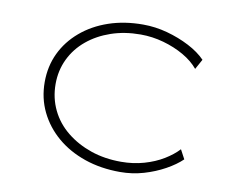

<svg xmlns="http://www.w3.org/2000/svg" viewBox="-78 -807 1132 920"><g transform="rotate(10 488.0 -347.5)"><path d="M560 10Q466 10 387.5 -17Q309 -44 251.5 -93Q194 -142 162 -208Q130 -274 130 -352Q130 -429 160.5 -493Q191 -557 247.5 -605Q304 -653 380 -679Q456 -705 547 -705Q607 -705 665.5 -689Q724 -673 774 -647Q824 -621 856 -588L829 -539Q801 -573 756 -599Q711 -625 656 -640.5Q601 -656 544 -656Q466 -656 400.5 -633.5Q335 -611 286 -570.5Q237 -530 210 -474Q183 -418 183 -352Q183 -284 211 -226Q239 -168 290.5 -126.5Q342 -85 409 -62Q476 -39 556 -39Q615 -39 667.5 -54Q720 -69 761 -94Q802 -119 829 -148L853 -103Q823 -74 776 -48Q729 -22 674 -6Q619 10 560 10Z"/></g></svg>

Font: Lexend Zetta ExtraLight
Style: Regular
Weight: 250
Version: Version 1.007